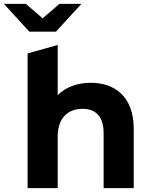

<svg xmlns="http://www.w3.org/2000/svg" viewBox="-71 -975 782 995"><path d="M219 -811 351 -955H237L150 -880L63 -955H-51L81 -811ZM399 -546C330 -546 270 -524 228 -482V-742L72 -698V0H228V-266C228 -365 282 -411 357 -411C426 -411 466 -371 466 -284V0H622V-308C622 -472 526 -546 399 -546Z"/></svg>

Font: Talent SemiBold
Style: Bold
Weight: 700
Designer: Mike Powis
Version: Version 1.001;hotconv 1.0.109;makeotfexe 2.5.65596